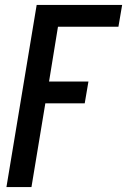

<svg xmlns="http://www.w3.org/2000/svg" viewBox="-20 -540 540 775"><path d="M6 215 128 -520H473L458 -432H214L178 -211H337L322 -123H163L107 215Z"/></svg>

Font: Iosevka Curly Slab Semibold
Style: Italic
Weight: 600
Italic angle: -9°
Monospace: yes
Designer: Belleve Invis
Foundry: Belleve Invis
Version: Version 22.1.2; ttfautohint (v1.8.4)